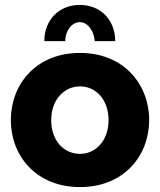

<svg xmlns="http://www.w3.org/2000/svg" viewBox="-20 -750 650 780"><path d="M304 -660C335 -660 361 -628 365 -583H448C448 -669 389 -730 304 -730C220 -730 160 -669 160 -583H245C245 -625 272 -660 304 -660ZM305 10C484 10 586 -118 586 -262C586 -407 483 -535 305 -535C126 -535 24 -407 24 -262C24 -118 126 10 305 10ZM188 -262C188 -343 239 -399 305 -399C371 -399 421 -344 421 -262C421 -181 371 -125 305 -125C238 -125 188 -180 188 -262Z"/></svg>

Font: Raleway
Style: ExtraBold
Weight: 800
Designer: Matt McInerney, Pablo Impallari, Rodrigo Fuenzalida
Foundry: Matt McInerney, Pablo Impallari, Rodrigo Fuenzalida
Version: Version 3.000